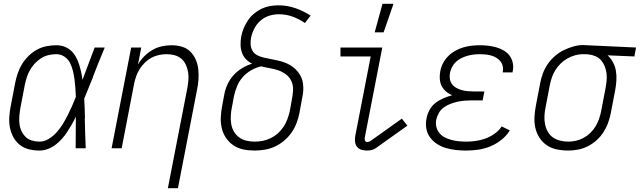

<svg xmlns="http://www.w3.org/2000/svg" viewBox="-20 -780 3366 1010"><path d="M188 12Q158 12 131 5Q104 -2 83.5 -18.5Q63 -35 50 -59Q37 -83 32 -110Q27 -137 29 -166Q31 -195 37 -225L60 -345Q65 -370 73.5 -395Q82 -420 96 -443Q110 -466 130.5 -486Q151 -506 175 -519Q199 -532 225 -537Q251 -542 276 -542Q299 -542 319 -534.5Q339 -527 354 -513Q369 -499 379 -481Q389 -463 395.5 -443Q402 -423 406.5 -402.5Q411 -382 414 -360Q430 -403 446 -445.5Q462 -488 478 -530H531Q515 -492 499.5 -453.5Q484 -415 469 -376V-374Q457 -346 446 -317.5Q435 -289 423 -261Q425 -235 425.5 -209.5Q426 -184 427 -158L426 -157Q427 -117 428 -78Q429 -39 431 0H378Q378 -41 378.5 -82.5Q379 -124 379 -166Q369 -145 357.5 -125Q346 -105 333.5 -86Q321 -67 305.5 -49.5Q290 -32 271.5 -18Q253 -4 231 4Q209 12 188 12ZM188 -35Q213 -35 236.5 -49.5Q260 -64 278 -84Q296 -104 310 -127Q324 -150 336 -173.5Q348 -197 358.5 -221Q369 -245 379 -270Q378 -293 376.5 -316.5Q375 -340 372 -362.5Q369 -385 363.5 -407.5Q358 -430 348 -449.5Q338 -469 319 -482Q300 -495 276 -495Q257 -495 236.5 -490.5Q216 -486 197.5 -474.5Q179 -463 164 -447Q149 -431 138.5 -413Q128 -395 121.5 -375Q115 -355 111 -336L88 -216Q84 -194 82 -173Q80 -152 82 -131.5Q84 -111 92 -93Q100 -75 113.5 -61Q127 -47 147 -41Q167 -35 188 -35Z M863 210 965 -314Q969 -336 971 -358Q973 -380 969.5 -400.5Q966 -421 957.5 -439.5Q949 -458 934 -471Q919 -484 898.5 -489.5Q878 -495 856 -495Q836 -495 815.5 -490.5Q795 -486 777 -476.5Q759 -467 743 -451.5Q727 -436 715.5 -418Q704 -400 697 -380.5Q690 -361 686 -342L620 0H567L670 -530H723L706 -441Q719 -464 739 -484Q759 -504 782.5 -517.5Q806 -531 832 -536.5Q858 -542 882 -542Q911 -542 936.5 -534.5Q962 -527 980.5 -509Q999 -491 1009.5 -467Q1020 -443 1023 -416Q1026 -389 1024 -361Q1022 -333 1016 -305L916 210Z M1319 12Q1288 12 1259.5 6Q1231 0 1208 -15.5Q1185 -31 1169 -54.5Q1153 -78 1146.5 -106Q1140 -134 1141.5 -164Q1143 -194 1149 -225L1160 -284Q1165 -311 1177 -337Q1189 -363 1209 -385Q1229 -407 1254.5 -422Q1280 -437 1306 -445Q1288 -454 1274 -468.5Q1260 -483 1253 -502.5Q1246 -522 1245.5 -544Q1245 -566 1249 -588Q1253 -610 1262 -631.5Q1271 -653 1284 -672.5Q1297 -692 1316 -708Q1335 -724 1356 -734Q1377 -744 1399.5 -748Q1422 -752 1444 -752Q1491 -752 1534 -737Q1577 -722 1614 -698L1584 -659Q1555 -679 1520.5 -692Q1486 -705 1447 -705Q1422 -705 1397 -697.5Q1372 -690 1351.5 -672.5Q1331 -655 1318.5 -631Q1306 -607 1301 -583Q1297 -564 1298.5 -545Q1300 -526 1309 -511.5Q1318 -497 1334 -489Q1350 -481 1368 -477Q1386 -473 1404 -469.5Q1422 -466 1440 -462Q1458 -458 1475 -452Q1492 -446 1507 -437Q1522 -428 1534.5 -416Q1547 -404 1556.5 -389Q1566 -374 1570.5 -357Q1575 -340 1575.5 -321Q1576 -302 1573 -283Q1570 -264 1566 -245L1555 -185Q1550 -159 1540 -132.5Q1530 -106 1513.5 -82.5Q1497 -59 1474.5 -40Q1452 -21 1426 -9Q1400 3 1372.5 7.5Q1345 12 1319 12ZM1319 -35Q1340 -35 1361.5 -39Q1383 -43 1403.5 -53Q1424 -63 1441.5 -78.5Q1459 -94 1471.5 -113Q1484 -132 1491.5 -152.5Q1499 -173 1504 -194L1515 -254Q1520 -279 1521.5 -304Q1523 -329 1514 -350.5Q1505 -372 1487 -386.5Q1469 -401 1447 -409Q1425 -417 1401 -421Q1377 -425 1354 -431Q1327 -425 1301.5 -410.5Q1276 -396 1257 -374.5Q1238 -353 1227.5 -327.5Q1217 -302 1211 -275L1200 -216Q1195 -193 1194 -170.5Q1193 -148 1196.5 -127Q1200 -106 1210.5 -88Q1221 -70 1238 -57.5Q1255 -45 1276 -40Q1297 -35 1319 -35Z M1911 12Q1895 12 1880.5 7.5Q1866 3 1857.5 -8.5Q1849 -20 1847.5 -35.5Q1846 -51 1849 -66L1930 -483H1771V-530H1991L1899 -57Q1897 -49 1900 -41Q1903 -33 1911 -33Q1915 -33 1919.5 -34Q1924 -35 1927 -37L2094 -156L2123 -119L1956 0Q1945 7 1933.5 9.5Q1922 12 1911 12Z M1951 -610 1992 -760H2050L1998 -610Z M2432 12Q2404 12 2377.5 9Q2351 6 2325.5 -1.5Q2300 -9 2278.5 -23Q2257 -37 2242 -57.5Q2227 -78 2222.5 -104.5Q2218 -131 2224 -158Q2228 -181 2240 -202.5Q2252 -224 2271.5 -239Q2291 -254 2313.5 -263.5Q2336 -273 2359 -279Q2341 -286 2326.5 -298.5Q2312 -311 2303.5 -327.5Q2295 -344 2293.5 -364.5Q2292 -385 2296 -405Q2300 -427 2310.5 -447.5Q2321 -468 2337.5 -484.5Q2354 -501 2374.5 -512.5Q2395 -524 2416.5 -530.5Q2438 -537 2460 -539.5Q2482 -542 2503 -542Q2526 -542 2548 -539.5Q2570 -537 2591 -531Q2612 -525 2630.5 -514Q2649 -503 2661 -486.5Q2673 -470 2677.5 -448.5Q2682 -427 2677 -404L2676 -399H2624L2625 -402Q2628 -418 2624.5 -432.5Q2621 -447 2612 -458Q2603 -469 2590.5 -476.5Q2578 -484 2563.5 -488Q2549 -492 2534 -493.5Q2519 -495 2504 -495Q2488 -495 2471.5 -493Q2455 -491 2439 -486.5Q2423 -482 2407.5 -474.5Q2392 -467 2379 -455Q2366 -443 2358 -427.5Q2350 -412 2347 -396Q2344 -380 2346.5 -364.5Q2349 -349 2357.5 -337.5Q2366 -326 2379 -318.5Q2392 -311 2407.5 -306.5Q2423 -302 2438.5 -300.5Q2454 -299 2470 -299H2528L2519 -252H2461Q2443 -252 2424.5 -250.5Q2406 -249 2387.5 -245Q2369 -241 2350.5 -234Q2332 -227 2315.5 -215.5Q2299 -204 2289 -186.5Q2279 -169 2275 -151Q2271 -131 2275.5 -112.5Q2280 -94 2291.5 -80Q2303 -66 2319.5 -57.5Q2336 -49 2354.5 -44Q2373 -39 2392.5 -37Q2412 -35 2432 -35Q2457 -35 2482.5 -38.5Q2508 -42 2533 -51Q2558 -60 2581.5 -76.5Q2605 -93 2619 -115L2662 -94Q2644 -65 2616.5 -43.5Q2589 -22 2558 -9.5Q2527 3 2495 7.5Q2463 12 2432 12Z M2968 12Q2938 12 2909 6Q2880 0 2857 -15.5Q2834 -31 2818.5 -54.5Q2803 -78 2796.5 -106Q2790 -134 2791.5 -164Q2793 -194 2799 -225L2822 -345Q2827 -370 2836.5 -395.5Q2846 -421 2862 -444Q2878 -467 2899.5 -485.5Q2921 -504 2945.5 -516Q2970 -528 2996 -535.5Q3022 -543 3048 -543Q3053 -543 3057.5 -542.5Q3062 -542 3067 -542L3326 -530L3317 -483L3176 -489Q3193 -474 3204.5 -452.5Q3216 -431 3220 -407Q3224 -383 3222.5 -357Q3221 -331 3216 -305L3193 -185Q3188 -160 3179 -134.5Q3170 -109 3155 -85.5Q3140 -62 3118.5 -42.5Q3097 -23 3072 -10.5Q3047 2 3020.5 7Q2994 12 2968 12ZM2969 -35Q2989 -35 3009.5 -39.5Q3030 -44 3049.5 -54.5Q3069 -65 3085.5 -81Q3102 -97 3113 -115.5Q3124 -134 3131 -154Q3138 -174 3142 -194L3165 -314Q3169 -335 3171 -355Q3173 -375 3170.5 -394.5Q3168 -414 3161 -431.5Q3154 -449 3142 -463Q3130 -477 3112 -484.5Q3094 -492 3075 -494L3058 -495H3044Q3025 -495 3004.5 -489Q2984 -483 2965 -472.5Q2946 -462 2930 -446.5Q2914 -431 2902.5 -413Q2891 -395 2884 -375Q2877 -355 2873 -336L2850 -216Q2845 -193 2844 -170.5Q2843 -148 2847 -127.5Q2851 -107 2861 -88.5Q2871 -70 2887.5 -58Q2904 -46 2925.5 -40.5Q2947 -35 2969 -35Z"/></svg>

Font: Lode Dark Term
Style: Italic
Weight: 400
Italic angle: -11°
Monospace: yes
Designer: Belleve Invis
Foundry: Belleve Invis
Version: Version 29.2.0